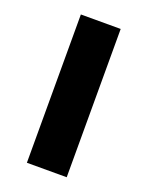

<svg xmlns="http://www.w3.org/2000/svg" viewBox="-109 -598 506 657"><g transform="rotate(20 143.5 -270.0)"><path d="M71 -540H216V0H71Z"/></g></svg>

Font: Encode Sans Wide
Style: SemiBold
Weight: 600
Designer: Pablo Impallari, Andres Torresi
Foundry: Pablo Impallari, Andres Torresi
Version: Version 1.000; ttfautohint (v1.00) -l 8 -r 50 -G 200 -x 14 -